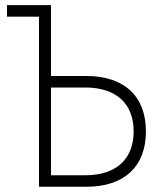

<svg xmlns="http://www.w3.org/2000/svg" viewBox="-20 -713 626 733"><path d="M128.9 0H309.6C454.1 0 537.1 -77.1 537.1 -211.4C537.1 -345.7 454.1 -422.9 309.6 -422.9H174.8V-693.4H6.8V-649.4H128.9ZM174.8 -43.9V-378.9H305.7C422.9 -378.9 490.2 -317.9 490.2 -211.4C490.2 -105 422.9 -43.9 305.7 -43.9Z"/></svg>

Font: Cascadia Mono PL ExtraLight
Style: Regular
Weight: 200
Monospace: yes
Designer: Aaron Bell
Foundry: Saja Typeworks
Version: Version 2404.023